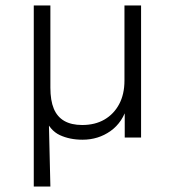

<svg xmlns="http://www.w3.org/2000/svg" viewBox="-20 -505 640 705"><path d="M104 180V-485H165V-183Q165 -136 177.5 -106Q190 -76 216 -61Q242 -46 282 -46Q329 -46 363.5 -66Q398 -86 417.5 -122.5Q437 -159 437 -209V-485H498V0H438V-117H448Q431 -56 386 -24Q341 8 283 8Q236 8 199.5 -9Q163 -26 144 -74H159L165 180Z"/></svg>

Font: Nunito Sans 12pt ExtraLight 12pt Light
Style: Regular
Weight: 300
Version: Version 3.101;gftools[0.9.27]